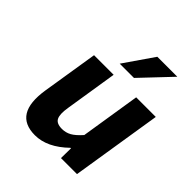

<svg xmlns="http://www.w3.org/2000/svg" viewBox="-206 -873 1018 1018"><g transform="rotate(45 303.0 -364.5)"><path d="M271 -574.2 386.2 -741.2H536.1L377.9 -574.2ZM221.2 12.2Q60.5 12.2 92.8 -194.8L143.1 -509.8H290L243.2 -213.9Q234.4 -160.2 246.3 -136.5Q258.3 -112.8 298.8 -112.8Q327.1 -112.8 351.1 -126Q375 -139.2 405.8 -173.8L459 -509.8H606L524.9 0H404.8L405.8 -74.2H401.9Q313 12.2 221.2 12.2Z"/></g></svg>

Font: Office Code Pro D Bold Italic
Style: Regular
Weight: 700
Italic angle: -9°
Designer: Nathan Rutzky & Paul D. Hunt
Foundry: Adobe Systems Incorporated
Version: Version 1.004;PS 001.004;hotconv 1.0.70;makeotf.lib2.5.58329